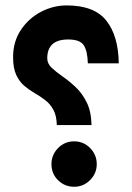

<svg xmlns="http://www.w3.org/2000/svg" viewBox="-20 -697 491 716"><path d="M28.8 -483.9Q28.8 -542 57.9 -585.4Q86.9 -628.9 132.6 -652.8Q178.2 -676.8 229 -676.8Q331.5 -676.8 376.5 -620.1Q421.4 -563.5 422.9 -460.9H307.6Q306.2 -507.8 292 -528.8Q277.8 -549.8 234.4 -549.8Q156.2 -549.8 156.2 -479.5Q156.2 -460 172.6 -444.3Q189 -428.7 213.4 -411.9Q237.8 -395 262.2 -372.1Q286.6 -349.1 303.5 -314.9Q320.3 -280.8 321.3 -230.5H191.9Q190.9 -266.1 179 -287.8Q167 -309.6 148.4 -323.7Q129.9 -337.9 109.1 -349.9Q88.4 -361.8 70.1 -377.4Q51.8 -393.1 40.3 -418.2Q28.8 -443.4 28.8 -483.9ZM171.9 -85Q171.9 -119.6 196.5 -144.8Q221.2 -169.9 256.3 -169.9Q291.5 -169.9 316.2 -144.8Q340.8 -119.6 340.8 -85Q340.8 -50.3 315.9 -25.4Q291 -0.5 256.3 -0.5Q221.7 -0.5 196.8 -24.7Q171.9 -48.8 171.9 -85Z"/></svg>

Font: Vazir
Style: Bold
Weight: 700
Designer: Saber Rastikerdar
Foundry: Saber Rastikerdar
Version: Version 30.0.0